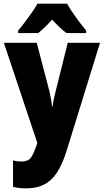

<svg xmlns="http://www.w3.org/2000/svg" viewBox="-20 -786 567 1046"><path d="M1 -553H180L249 -290Q254 -269 258 -246.5Q262 -224 263 -207H267Q270 -239 283 -288L349 -553H525L343 35Q309 145 258.5 192.5Q208 240 123 240Q102 240 84 238Q66 236 51 232V88Q72 94 96 94Q132 94 147.5 74Q163 54 181 0L183 -8ZM345 -766Q364 -733 392 -694Q420 -655 449 -620V-606H342Q324 -619 305 -637Q286 -655 264 -679Q241 -654 222.5 -636Q204 -618 188 -606H79V-620Q94 -637 114.5 -664Q135 -691 154.5 -719Q174 -747 184 -766Z"/></svg>

Font: Noto Sans Khmer UI Condensed Black
Style: Regular
Weight: 900
Width: 3
Designer: Danh Hong and the Monotype Design Team
Foundry: Monotype Imaging Inc.
Version: Version 2.002; ttfautohint (v1.8.4.7-5d5b)